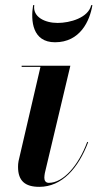

<svg xmlns="http://www.w3.org/2000/svg" viewBox="-20 -715 384 745"><path d="M113 -695H108.5C98.5 -634 106 -551 193.5 -551C291 -551 328.5 -634 338.5 -695H334C322.5 -646 252 -626 203.5 -626C154.5 -626 106 -649 113 -695ZM322 -163 318.5 -164.5C284 -71.5 225 -5.5 169.5 -5.5C157 -5.5 152 -14.5 152 -25.5C152 -30.5 153 -37.5 154 -43.5L253 -460H64V-455.5H137L52 -90C50.5 -84 50 -73 50 -67.5C50 -13 77.5 10 132.5 10C220.5 10 284 -62.5 322 -163Z"/></svg>

Font: Bodoni* 36pt Medium
Style: Italic
Weight: 500
Italic angle: -13°
Version: Version 2.3